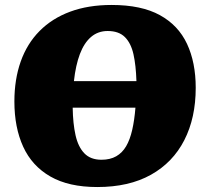

<svg xmlns="http://www.w3.org/2000/svg" viewBox="-20 -738 837 774"><path d="M38 -329Q38 -418 63.5 -490Q89 -562 139.5 -613Q190 -664 263 -691Q336 -718 430 -718Q550 -718 624.5 -677Q699 -636 734 -561Q769 -486 769 -384Q769 -263 723 -173Q677 -83 588.5 -33.5Q500 16 372 16Q257 16 183 -26.5Q109 -69 73.5 -146.5Q38 -224 38 -329ZM389 -94Q424 -94 448.5 -108Q473 -122 488.5 -148.5Q504 -175 513 -214.5Q522 -254 526 -304H273Q274 -240 284.5 -193Q295 -146 320 -120Q345 -94 389 -94ZM414 -613Q375 -613 347 -589Q319 -565 302 -520Q285 -475 278 -411H530Q528 -475 518 -519.5Q508 -564 483.5 -588.5Q459 -613 414 -613Z"/></svg>

Font: Literata Black
Style: Italic
Weight: 900
Italic angle: -2°
Designer: Latin by Veronika Burian and Jose Scaglione. Greek by Irene Vlachou. Cyrillic by Vera Evstafieva
Foundry: TypeTogether
Version: Version 3.002